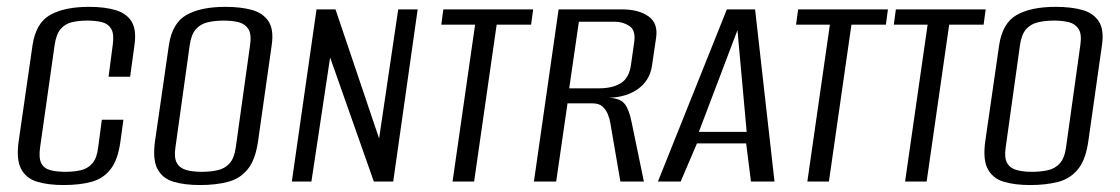

<svg xmlns="http://www.w3.org/2000/svg" viewBox="-20 -522 3220 552"><path d="M162.7 10Q118.7 10 87.1 0.6Q55.5 -8.7 40.8 -36.1Q26.2 -63.4 33.8 -117L73.5 -391.8Q82.9 -455.5 123.9 -478.9Q165 -502.3 236.1 -502.3Q281.5 -502.3 312.8 -492.8Q344.2 -483.3 358.6 -459.6Q372.9 -435.8 366.5 -391.8L354.1 -301.3H292.1L304.1 -392.7Q308.6 -423.8 299.9 -438.7Q291.1 -453.7 273.2 -458.3Q255.2 -462.8 231.3 -462.8Q206.3 -462.8 186.7 -458.1Q167 -453.4 154.3 -438.5Q141.6 -423.5 137.1 -392.7L95.2 -97.8Q90.9 -67.1 99 -52.1Q107.2 -37.1 125.5 -32.6Q143.8 -28 167.7 -28Q192.7 -28 212.3 -32.6Q232 -37.1 245.3 -52.1Q258.6 -67.1 262.2 -97.8L272.8 -177.8H334.8L326.5 -117.3Q319.7 -64.1 298.7 -36.5Q277.7 -8.9 243.6 0.6Q209.6 10 162.7 10Z M554.7 10Q510.7 10 479.1 0.6Q447.5 -8.7 432.8 -36.1Q418.2 -63.4 425.8 -117L465.5 -391.8Q474.9 -455.5 515.9 -478.9Q557 -502.3 628.1 -502.3Q671.9 -502.3 703.8 -493.6Q735.6 -485 751.7 -461.1Q767.8 -437.1 761.1 -391.8L722.1 -117.3Q714.5 -62.4 691.9 -35.1Q669.4 -7.7 634.5 1.1Q599.6 10 554.7 10ZM559.7 -28Q584.7 -28 605.4 -32.6Q626.2 -37.1 639.8 -52.1Q653.5 -67.1 657.8 -97.8L699 -392.7Q703.5 -423.8 694 -438.6Q684.5 -453.4 666.2 -458.1Q647.9 -462.8 623.3 -462.8Q598.6 -462.8 577.9 -458.1Q557.1 -453.4 543.6 -438.6Q530 -423.8 525.5 -392.7L484.3 -97.8Q480 -68.5 488.4 -53.5Q496.7 -38.6 515.4 -33.3Q534.1 -28 559.7 -28Z M819 0 890 -495H944.6L1069.9 -123.9L1124.9 -495H1180.8L1110.5 0H1054.8L929.1 -356.7L875.3 0Z M1281.1 0 1345.9 -451.1H1248.7L1254.6 -495H1512.8L1506.9 -451.1H1407.9L1343.1 0Z M1515 0 1586 -495H1768.3Q1816.2 -495 1844.4 -475Q1872.7 -455 1866.2 -412.8L1854.5 -333.2Q1848.1 -290.6 1814.8 -266.6Q1781.6 -242.6 1730.7 -240.8L1731.4 -240.7Q1764 -239.4 1776.6 -222.5Q1789.1 -205.7 1796 -170.3L1831.2 0H1763.6L1735.1 -166Q1733 -180 1727.7 -193.2Q1722.4 -206.5 1712.2 -215.7Q1702.1 -224.9 1682.7 -224.9H1611.6L1579 0ZM1616.5 -268.1H1702.7Q1741.5 -268.1 1765.2 -283.1Q1789 -298.2 1794.1 -336L1803.5 -401.9Q1807.9 -434.8 1789.6 -447.2Q1771.2 -459.6 1747.1 -459.6H1644.3Z M1871.5 0 2069.7 -495H2150.9L2206.7 0H2139L2125.2 -109.8H1983.8L1936.9 0ZM1989.2 -142.8H2126.7L2100.2 -435.3Z M2301.1 0 2365.9 -451.1H2268.7L2274.6 -495H2532.8L2526.9 -451.1H2427.9L2363.1 0Z M2582.1 0 2646.9 -451.1H2549.7L2555.6 -495H2813.8L2807.9 -451.1H2708.9L2644.1 0Z M2941.7 10Q2897.7 10 2866.1 0.6Q2834.5 -8.7 2819.8 -36.1Q2805.2 -63.4 2812.8 -117L2852.5 -391.8Q2861.9 -455.5 2902.9 -478.9Q2944 -502.3 3015.1 -502.3Q3058.9 -502.3 3090.8 -493.6Q3122.6 -485 3138.7 -461.1Q3154.8 -437.1 3148.1 -391.8L3109.1 -117.3Q3101.5 -62.4 3078.9 -35.1Q3056.4 -7.7 3021.5 1.1Q2986.6 10 2941.7 10ZM2946.7 -28Q2971.7 -28 2992.4 -32.6Q3013.2 -37.1 3026.8 -52.1Q3040.5 -67.1 3044.8 -97.8L3086 -392.7Q3090.5 -423.8 3081 -438.6Q3071.5 -453.4 3053.2 -458.1Q3034.9 -462.8 3010.3 -462.8Q2985.6 -462.8 2964.9 -458.1Q2944.1 -453.4 2930.6 -438.6Q2917 -423.8 2912.5 -392.7L2871.3 -97.8Q2867 -68.5 2875.4 -53.5Q2883.7 -38.6 2902.4 -33.3Q2921.1 -28 2946.7 -28Z"/></svg>

Font: Alumni Sans SC Thin
Style: Italic
Weight: 100
Italic angle: -8°
Designer: Robert E. Leuschke
Foundry: Robert E. Leuschke
Version: Version 1.016